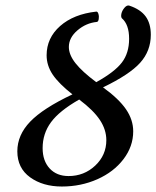

<svg xmlns="http://www.w3.org/2000/svg" viewBox="-20 -680 576 708"><path d="M208 7.8Q138.2 7.8 91.1 -26.1Q43.9 -60.1 43.9 -122.1Q43.9 -182.1 91.3 -231.4Q138.7 -280.8 247.1 -332Q196.8 -371.6 174.3 -405Q151.9 -438.5 151.9 -476.1Q151.9 -540 201.7 -584Q251.5 -627.9 335 -637.2Q340.3 -637.7 343 -628.4Q345.7 -619.1 344 -609.4Q342.3 -599.6 336.9 -599.1Q297.4 -595.2 265.6 -568.1Q233.9 -541 233.9 -506.8Q233.9 -478 258.5 -446.8Q283.2 -415.5 335 -377Q402.8 -414.6 429.4 -449.5Q456.1 -484.4 456.1 -537.1Q456.1 -589.8 429.2 -612.8Q425.3 -618.2 427.7 -629.6Q430.2 -641.1 439.2 -651.6Q448.2 -662.1 457 -659.2Q498 -645.5 517.1 -619.4Q536.1 -593.3 536.1 -551.8Q536.1 -492.2 496.8 -448.5Q457.5 -404.8 359.9 -357.9Q418 -315.9 444.6 -277.1Q471.2 -238.3 471.2 -195.8Q471.2 -140.1 435.3 -93Q399.4 -45.9 338.9 -19Q278.3 7.8 208 7.8ZM137.2 -133.8Q137.2 -86.9 163.1 -58.8Q189 -30.8 232.9 -30.8Q290 -30.8 331.1 -69.3Q372.1 -107.9 372.1 -163.1Q372.1 -201.7 348.4 -237.5Q324.7 -273.4 272 -313Q199.2 -271.5 168.2 -229.5Q137.2 -187.5 137.2 -133.8Z"/></svg>

Font: Junicode SmCond Medium
Style: Italic
Weight: 500
Width: 4
Italic angle: -11°
Designer: Peter S. Baker
Version: Version 2.206